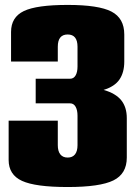

<svg xmlns="http://www.w3.org/2000/svg" viewBox="-20 -750 550 780"><path d="M400.9 -384.8Q450.2 -370.6 472.7 -342.5Q495.1 -314.5 495.1 -270V-109.9Q495.1 -43.9 440.7 -17.1Q386.2 9.8 254.9 9.8Q124 9.8 69.6 -15.1Q15.1 -40 15.1 -100.1V-259.8H214.8V-160.2Q214.8 -135.7 225.1 -122.8Q235.4 -109.9 254.9 -109.9Q274.4 -109.9 284.7 -122.8Q294.9 -135.7 294.9 -160.2V-279.8Q294.9 -302.7 287.1 -316.4Q279.3 -330.1 265.1 -330.1H125V-430.2H265.1Q279.3 -430.2 287.1 -443.6Q294.9 -457 294.9 -480V-560.1Q294.9 -609.9 254.9 -609.9Q214.8 -609.9 214.8 -560.1V-500H24.9V-620.1Q24.9 -680.2 76.9 -705.1Q128.9 -730 254.9 -730Q380.9 -730 432.9 -702.9Q484.9 -675.8 484.9 -609.9V-500Q484.9 -455.6 465.3 -427Q445.8 -398.4 400.9 -384.8Z"/></svg>

Font: Mikodacs
Style: Regular
Weight: 400
Designer: gluk (gluksza@wp.pl)
Foundry: gluk (gluksza@wp.pl)
Version: Version 0.28